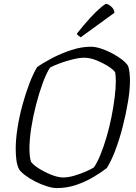

<svg xmlns="http://www.w3.org/2000/svg" viewBox="-20 -958 694 978"><path d="M270 0Q247 0 217.5 -9.5Q188 -19 159.5 -33.5Q131 -48 108.5 -65Q86 -82 77 -96Q67 -116 63.5 -142.5Q60 -169 60 -200Q60 -247 69 -305Q78 -363 94 -422Q110 -481 129.5 -532Q149 -583 169 -616Q198 -637 244.5 -661.5Q291 -686 343 -703Q395 -720 443 -720Q466 -720 495 -710.5Q524 -701 552 -686Q580 -671 602 -654Q624 -637 633 -621Q638 -605 640 -585.5Q642 -566 642 -546Q642 -501 632 -440Q622 -379 605.5 -314.5Q589 -250 568 -194Q547 -138 524 -102Q496 -80 455.5 -56Q415 -32 368 -16Q321 0 270 0ZM302 -54Q327 -54 358 -63Q389 -72 416.5 -84Q444 -96 458 -105Q475 -129 491.5 -169.5Q508 -210 522.5 -259Q537 -308 547.5 -360.5Q558 -413 564 -461Q570 -509 570 -546Q570 -558 569 -568.5Q568 -579 567 -588Q561 -601 534 -618.5Q507 -636 473 -650Q439 -664 409 -664Q385 -664 352 -656Q319 -648 287.5 -636.5Q256 -625 235 -614Q216 -585 197.5 -534.5Q179 -484 163.5 -424Q148 -364 139 -305.5Q130 -247 130 -201Q130 -181 132 -163.5Q134 -146 138 -134Q149 -118 178.5 -99.5Q208 -81 242 -67.5Q276 -54 302 -54ZM391 -768Q385 -772 378 -777.5Q371 -783 372 -787Q407 -832 439 -866.5Q471 -901 493 -919.5Q515 -938 521 -938Q531 -938 546.5 -924.5Q562 -911 563 -893Z"/></svg>

Font: Texturina 72pt 72pt ExtraLight
Style: Italic
Weight: 200
Italic angle: -11°
Designer: Guillermo Torres Carreño
Foundry: Omnibus-Type
Version: Version 1.002; ttfautohint (v1.8.3)